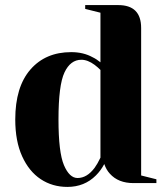

<svg xmlns="http://www.w3.org/2000/svg" viewBox="-20 -720 660 755"><path d="M40 -250Q40 -378 99.5 -446.5Q159 -515 260 -515Q308 -515 344 -495Q359 -488 375 -475V-670L315 -685V-700H445Q535 -700 535 -610V-30L595 -15V0H505Q445 0 412 -37Q398 -52 390 -75Q377 -50 357 -30Q312 15 245 15Q186 15 140 -15.5Q94 -46 67 -105.5Q40 -165 40 -250ZM352 -60Q363 -75 375 -100V-445Q364 -456 352 -465Q325 -485 300 -485Q257 -485 233.5 -435Q210 -385 210 -250Q210 -121 231.5 -70.5Q253 -20 285 -20Q322 -20 352 -60Z"/></svg>

Font: Yeseva One
Style: Regular
Weight: 400
Designer: Jovanny Lemonad
Foundry: Jovanny Lemonad
Version: Version 2.000